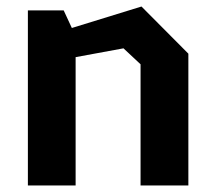

<svg xmlns="http://www.w3.org/2000/svg" viewBox="-20 -566 660 586"><path d="M409 -369.8 356.9 -418.5 128.3 -376.4V-458.7L411.8 -546.1L554.9 -402.2V0H409ZM65.1 -534.2H174.4L210.8 -455.7V0H65.1Z"/></svg>

Font: Monaspace Krypton Var ExLight
Style: Regular
Weight: 200
Designer: Riley Cran and the Lettermatic Team
Version: Version 1.200 (Monaspace Krypton Var)